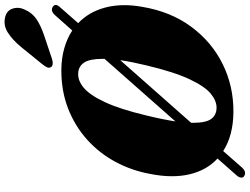

<svg xmlns="http://www.w3.org/2000/svg" viewBox="-142 -850 1054 809"><g transform="rotate(-90 384.5 -445.0)"><path d="M48 57.5Q40.5 53.5 41.2 44.2Q42 35 50.5 25.5L121.5 -55Q72.5 -100 55.2 -172.2Q38 -244.5 56.5 -337.5Q70.5 -416 107.2 -484.5Q144 -553 201.2 -604.5Q258.5 -656 332.8 -684.8Q407 -713.5 495.5 -713Q545 -712.5 586.8 -700.5Q628.5 -688.5 661 -667L725 -739Q743 -759.5 760 -749.5Q777.5 -739 759.5 -719L692 -642Q739.5 -597 757.8 -527.8Q776 -458.5 761 -374Q741 -252.5 676.8 -165.8Q612.5 -79 519 -33Q425.5 13 316.5 12Q218.5 11 153 -31L84.5 47Q65.5 68.5 48 57.5ZM303.5 -357Q286 -285.5 278 -232.5L541.5 -531Q541.5 -535.5 541.5 -539.5Q541.5 -594 525.5 -617.5Q509.5 -641 480.5 -642Q450 -644 419.5 -618.5Q389 -593 359.5 -530.2Q330 -467.5 303.5 -357ZM335 -59Q364 -58.5 394.5 -83.2Q425 -108 455.5 -172.5Q486 -237 514 -354.5Q529 -416.5 536 -465L272 -166Q272 -162.5 272 -158.5Q272 -104 288.2 -81.8Q304.5 -59.5 335 -59ZM591 -882Q621 -918.5 651.5 -938Q682 -957.5 714 -950.5Q744.5 -944.5 753 -918.8Q761.5 -893 749 -867Q735.5 -836 709 -818Q682.5 -800 641.5 -786L541.5 -752.5Q530.5 -748.5 520 -749.5Q509.5 -750.5 506 -758Q502 -766 506.8 -775Q511.5 -784 519.5 -794Z"/></g></svg>

Font: Fraunces 72pt S050 Black
Style: Italic
Weight: 900
Italic angle: -16°
Version: Version 1.000; ttfautohint (v1.8.3)